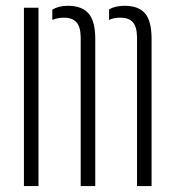

<svg xmlns="http://www.w3.org/2000/svg" viewBox="-20 -626 588 646"><path d="M60.5 0V-600H109.5V0ZM441 0V-501Q440.5 -536 427 -551.2Q413.5 -566.5 384.5 -566.5Q362.5 -566.5 347 -559V-594.5Q357.5 -600.5 370.5 -603.5Q383.5 -606.5 399 -606.5Q446 -606.5 467.8 -581.2Q489.5 -556 490 -498V0ZM251.5 0V-501Q251 -536 237.2 -551.2Q223.5 -566.5 195 -566.5Q184 -566.5 174 -564.5Q164 -562.5 156 -559V-593.5Q166.5 -600 179.2 -603.2Q192 -606.5 208.5 -606.5Q255 -606.5 277.5 -581.2Q300 -556 300.5 -498V0Z"/></svg>

Font: Big Shoulders Stencil Text Thin ExtraLight
Style: Regular
Weight: 250
Version: Version 2.001